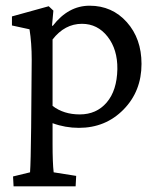

<svg xmlns="http://www.w3.org/2000/svg" viewBox="-20 -448 564 683"><path d="M28.3 214.8 26.4 179.7 86.9 165Q89.4 130.9 90.8 5.9L92.8 -235.4Q92.8 -294.9 85 -343.8L22.5 -357.4V-389.6L153.3 -425.8L169.9 -410.2L165 -356.4H168Q223.1 -427.7 298.8 -427.7Q378.9 -427.7 431.2 -369.1Q483.4 -310.5 483.4 -220.7Q483.4 -123.5 419.4 -58.3Q355.5 6.8 260.7 6.8Q211.9 6.8 167 -9.8V63.5Q167 131.8 170.9 165L251 177.7L249 214.8ZM263.7 -41Q323.2 -41 359.6 -83.5Q396 -126 397.5 -202.1Q398.4 -272 362.8 -317.6Q327.1 -363.3 271.5 -363.3Q210.4 -363.3 167 -307.6V-71.3Q206.5 -41 263.7 -41Z"/></svg>

Font: Crimson Pro
Style: Regular
Weight: 400
Designer: Jacques Le Bailly
Foundry: Baron von Fonthausen
Version: Version 1.003